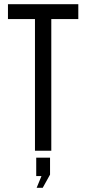

<svg xmlns="http://www.w3.org/2000/svg" viewBox="-20 -720 418 917"><path d="M147 0H225V-629H354V-700H18V-629H147ZM178 121 155 177H184L219 114V33H153V121Z"/></svg>

Font: Bebas Neue Regular two
Style: Regular2
Weight: 400
Designer: Ryoichi Tsunekawa & LGV (GE)
Foundry: Free Software Foundation, Inc.
Version: Version 1.003 August 13, 2016